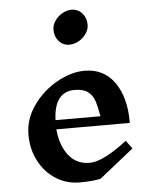

<svg xmlns="http://www.w3.org/2000/svg" viewBox="-58 -900 763 958"><g transform="rotate(-5 323.5 -421.0)"><path d="M407 1Q364 10 303 10Q236 10 182.5 -24.5Q129 -59 98.5 -118Q68 -177 68 -249Q68 -327 115.5 -394.5Q163 -462 235 -502.5Q307 -543 374 -543Q471 -543 524.5 -467Q578 -391 577 -264H209Q216 -184 255 -133.5Q294 -83 361 -83Q427 -83 549 -177L579 -136ZM209 -310H434Q425 -361 415.5 -389Q406 -417 383 -434.5Q360 -452 316 -452H317Q214 -452 209 -310ZM410 -771Q410 -747 395 -725.5Q380 -704 357 -691.5Q334 -679 312 -679Q280 -679 259 -702Q238 -725 238 -760Q238 -784 253 -805.5Q268 -827 291 -839.5Q314 -852 335 -852Q368 -852 389 -828.5Q410 -805 410 -771Z"/></g></svg>

Font: Inknut Antiqua Medium
Style: Regular
Weight: 500
Designer: Claus Eggers Sørensen
Foundry: Claus Eggers Sørensen
Version: Version 1.003; ttfautohint (v1.8.2) -l 8 -r 50 -G 200 -x 14 